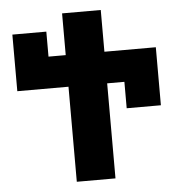

<svg xmlns="http://www.w3.org/2000/svg" viewBox="-52 -762 749 811"><g transform="rotate(-5 323.0 -357.0)"><path d="M241 0H405V-403H478V-291H623V-537H405V-714H241V-537H168V-643H24V-403H241Z"/></g></svg>

Font: Noto Sans Georgian SemiCondensed Extra
Style: Regular
Weight: 800
Width: 4
Designer: Monotype Design Team
Foundry: Monotype Imaging Inc.
Version: Version 1.901